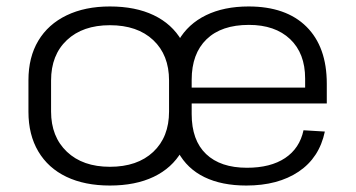

<svg xmlns="http://www.w3.org/2000/svg" viewBox="-20 -567 1100 594"><path d="M320 7Q242 7 185.5 -20Q129 -47 98.5 -98.5Q68 -150 68 -221V-319Q68 -390 98.5 -441Q129 -492 186 -519.5Q243 -547 320 -547Q399 -547 455.5 -520Q512 -493 542 -441.5Q572 -390 572 -319V-221Q572 -150 542 -98.5Q512 -47 455.5 -20Q399 7 320 7ZM320 -51Q405 -51 454 -97Q503 -143 503 -222V-318Q503 -397 454 -443Q405 -489 320 -489Q236 -489 187 -443Q138 -397 138 -318V-222Q138 -144 187 -97.5Q236 -51 320 -51ZM742 7Q666 7 612.5 -19Q559 -45 531 -96.5Q503 -148 503 -221V-319Q503 -391 532.5 -442Q562 -493 617.5 -520Q673 -547 749 -547Q865 -547 928 -484.5Q991 -422 991 -308V-247H559V-296H936L924 -276V-324Q924 -402 877.5 -446Q831 -490 750 -490Q665 -490 619 -445.5Q573 -401 573 -320V-214Q573 -133 617.5 -90.5Q662 -48 744 -48Q817 -48 862 -78Q907 -108 919 -164L985 -160Q968 -79 904 -36Q840 7 742 7Z"/></svg>

Font: Pathway Extreme 28pt Light
Style: Regular
Weight: 300
Designer: Eduardo Rodriguez Tunni
Foundry: Eduardo Rodriguez Tunni
Version: Version 1.001;gftools[0.9.26]